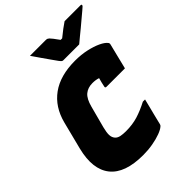

<svg xmlns="http://www.w3.org/2000/svg" viewBox="-268 -1081 1235 1235"><g transform="rotate(-45 350.0 -463.5)"><path d="M296 20Q130 20 64.5 -62.5Q-1 -145 37 -298L85 -487Q114 -600 197 -660Q280 -720 415 -720Q470 -720 517.5 -709.5Q565 -699 599 -683Q633 -667 646 -650Q653 -643 650 -632Q640 -593 629 -547.5Q618 -502 607 -458H440Q427 -458 430 -469Q433 -484 436.5 -498.5Q440 -513 445 -531Q422 -539 392 -539Q350 -539 322.5 -516Q295 -493 280 -435L241 -288Q231 -249 232 -226.5Q233 -204 246 -189Q257 -176 277.5 -171.5Q298 -167 326 -167Q386 -167 434.5 -182Q483 -197 537 -225H557Q552 -204 545 -176.5Q538 -149 531 -121.5Q524 -94 519 -73Q514 -52 512 -44Q509 -35 504 -32Q490 -19 458 -7Q426 5 383.5 12.5Q341 20 296 20ZM508 -775H364Q357 -775 352.5 -778.5Q348 -782 339 -794Q332 -804 313 -830.5Q294 -857 272 -889Q250 -921 232 -947H373Q384 -947 388.5 -945Q393 -943 399 -938Q406 -931 416.5 -917.5Q427 -904 444 -880Q450 -880 458 -880Q487 -904 507.5 -919Q528 -934 547 -947H691Q702 -947 700 -939Q699 -935 695 -931.5Q691 -928 675 -914Q660 -902 638 -883Q616 -864 591 -843.5Q566 -823 544 -805Q522 -787 508 -775Z"/></g></svg>

Font: Recursive Mn Lnr St Blk
Style: Italic
Weight: 900
Italic angle: -15°
Monospace: yes
Version: Version 1.079;hotconv 1.0.112;makeotfexe 2.5.65598; ttfautoh